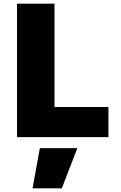

<svg xmlns="http://www.w3.org/2000/svg" viewBox="-20 -750 661 1050"><path d="M278 -730V-165H573V0H73V-730ZM158 280 198 60H403L318 280Z"/></svg>

Font: Mplus 1p Black
Style: Regular
Weight: 900
Version: Version 1.061